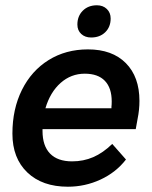

<svg xmlns="http://www.w3.org/2000/svg" viewBox="-20 -697 574 727"><path d="M508 -315Q508 -281 501 -247L494 -208H141V-201Q141 -145 169.5 -115.5Q198 -86 253 -86Q296 -86 333 -102Q370 -118 405 -152L457 -93Q419 -44 360.5 -17Q302 10 237 10Q140 10 83.5 -44Q27 -98 27 -191Q27 -284 63 -356.5Q99 -429 164 -469.5Q229 -510 313 -510Q405 -510 456.5 -458Q508 -406 508 -315ZM403 -313Q403 -364 377 -391Q351 -418 301 -418Q249 -418 209.5 -383Q170 -348 152 -287H402V-293Q403 -300 403 -313ZM273 -604Q273 -636 293.5 -656.5Q314 -677 347 -677Q370 -677 384.5 -663Q399 -649 399 -627Q399 -595 378.5 -575Q358 -555 325 -555Q302 -555 287.5 -568.5Q273 -582 273 -604Z"/></svg>

Font: Sarabun SemiBold
Style: Italic
Weight: 600
Italic angle: -10°
Designer: Suppakit Chalermlarp | Katatrad Co.,Ltd.
Foundry: Cadson Demak Co.,Ltd.
Version: Version 1.000; ttfautohint (v1.6)